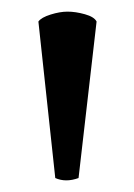

<svg xmlns="http://www.w3.org/2000/svg" viewBox="-20 -744 231 330"><path d="M115 -438Q93 -430 75 -438L46 -707Q51 -714 67 -719Q83 -724 96 -724Q110 -724 126 -719.5Q142 -715 146 -707Z"/></svg>

Font: Alike
Style: Regular
Weight: 400
Designer: Sveta Sebyakina
Foundry: Cyreal (www.cyreal.org)
Version: Version 1.301; ttfautohint (v1.8.4.7-5d5b)